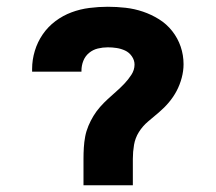

<svg xmlns="http://www.w3.org/2000/svg" viewBox="-20 -548 640 568"><path d="M227 0V-78Q227 -95 228 -111.5Q229 -128 232 -144Q235 -160 241.5 -175.5Q248 -191 256.5 -205Q265 -219 276 -231.5Q287 -244 299 -255Q311 -266 323.5 -277Q336 -288 347.5 -300Q359 -312 368.5 -326.5Q378 -341 378 -357Q378 -370 370 -381.5Q362 -393 350 -398.5Q338 -404 325 -406Q312 -408 299 -408Q284 -408 269.5 -404.5Q255 -401 243.5 -391.5Q232 -382 226.5 -368Q221 -354 221 -339Q221 -338 221 -337.5Q221 -337 221 -336H75Q75 -338 75 -340Q75 -342 75 -344Q75 -371 83 -397.5Q91 -424 106.5 -446.5Q122 -469 144 -485.5Q166 -502 191.5 -511.5Q217 -521 244.5 -524.5Q272 -528 299 -528Q325 -528 351.5 -525Q378 -522 403 -513.5Q428 -505 450.5 -491Q473 -477 489.5 -456Q506 -435 514.5 -410Q523 -385 523 -358Q523 -338 517.5 -317.5Q512 -297 502.5 -279Q493 -261 479.5 -245Q466 -229 450 -215.5Q434 -202 418 -188.5Q402 -175 391 -157.5Q380 -140 376.5 -119.5Q373 -99 373 -78V0Z"/></svg>

Font: Iosevka Custom Heavy Extended
Style: Regular
Weight: 900
Width: 7
Monospace: yes
Designer: Belleve Invis
Foundry: Belleve Invis
Version: Version 11.2.4; ttfautohint (v1.8.4)